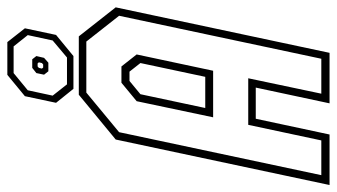

<svg xmlns="http://www.w3.org/2000/svg" viewBox="-246 -718 940 536"><g transform="rotate(-90 224.0 -450.0)"><path d="M-24.5 0 102.5 -597 227.5 -700H390.5L471.5 -597L344.5 0H203.5L247.5 -206H160.5L116.5 0ZM3 -23H100L143.5 -227H273.5L230.5 -23H328L448 -587.5L376 -679H233.5L123 -587.5ZM164.5 -325 209.5 -538.5 261 -581H306.5L340 -538.5L294.5 -325ZM190.5 -347H277.5L316 -528L292 -558.5H266L229 -528ZM244 -715 205 -763.5 223.5 -850.5 283 -899.5H374.5L413 -850.5L394.5 -763.5L335.5 -715ZM256.5 -733H331.5L379 -773L394 -842.5L362.5 -882H288L240 -842.5L225 -773ZM293 -785 283.5 -797 288 -818.5 302.5 -830H326.5L335.5 -818.5L330.5 -797L317 -785ZM303.5 -799.5H312L316 -803L318 -811.5L315 -815H306.5L302.5 -811.5L300.5 -803Z"/></g></svg>

Font: Tourney Condensed ExtraLight
Style: Italic
Weight: 200
Width: 3
Italic angle: -12°
Designer: Tyler Finck
Foundry: Etcetera Type Co
Version: Version 1.010; ttfautohint (v1.8.3)